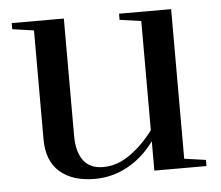

<svg xmlns="http://www.w3.org/2000/svg" viewBox="-43 -566 719 624"><g transform="rotate(-5 316.0 -254.0)"><path d="M87 -133V-488L17 -498V-518H187V-135Q187 -84 208 -55Q229 -26 273 -26Q319 -26 361.5 -56.5Q404 -87 437 -132V-488L367 -498V-518H537V-30L607 -20V0H437V-96Q401 -46 350.5 -18Q300 10 242 10Q170 10 128.5 -26Q87 -62 87 -133Z"/></g></svg>

Font: Prata
Style: Regular
Weight: 400
Designer: Ivan Petrov
Foundry: Cyreal
Version: Version 2.000